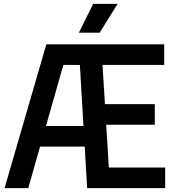

<svg xmlns="http://www.w3.org/2000/svg" viewBox="-20 -968 894 988"><path d="M3.5 0 218.5 -740H825V-634H507.5L520 -432H776.5V-326H526.5L540 -106H830V0H428.5L416 -213.5H186L125.5 0ZM306 -634 216.5 -319.5H409.5L391 -634ZM386 -800 459.5 -948H585L493 -800Z"/></svg>

Font: Encode Sans Cnd SmBold
Style: Regular
Weight: 600
Width: 3
Designer: Multiple Designers
Foundry: Impallari Type
Version: Version 3.002; ttfautohint (v1.8.3) -l 8 -r 50 -G 200 -x 14 